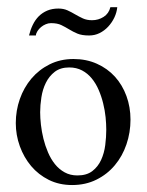

<svg xmlns="http://www.w3.org/2000/svg" viewBox="-20 -515 417 546"><path d="M351.1 -174.8Q351.1 -138.2 339.6 -104.5Q328.1 -70.8 306.6 -45.2Q285.2 -19.5 254.4 -4.2Q223.6 11.2 185.1 11.2Q148.4 11.2 118.9 -3.4Q89.4 -18.1 68.6 -42.7Q47.9 -67.4 36.4 -99.1Q24.9 -130.9 24.9 -165Q24.9 -200.7 36.4 -233.4Q47.9 -266.1 69.3 -291.5Q90.8 -316.9 121.1 -332Q151.4 -347.2 189 -347.2Q225.6 -347.2 255.6 -333.7Q285.6 -320.3 306.9 -296.9Q328.1 -273.4 339.6 -241.9Q351.1 -210.4 351.1 -174.8ZM282.2 -146Q282.2 -162.1 280.3 -181.6Q278.3 -201.2 273.4 -220.9Q268.6 -240.7 260.7 -259Q252.9 -277.3 241.2 -291.7Q229.5 -306.2 213.4 -314.7Q197.3 -323.2 176.8 -323.2Q151.9 -323.2 135.7 -310.8Q119.6 -298.3 110.4 -279.5Q101.1 -260.7 97.7 -238.3Q94.2 -215.8 94.2 -195.8Q94.2 -179.7 96.4 -160.2Q98.6 -140.6 103.5 -120.6Q108.4 -100.6 116.5 -81.8Q124.5 -63 136.2 -48.3Q147.9 -33.7 163.8 -24.9Q179.7 -16.1 200.2 -16.1Q226.6 -16.1 242.7 -28.6Q258.8 -41 267.6 -60.3Q276.4 -79.6 279.3 -102.5Q282.2 -125.5 282.2 -146ZM313.5 -494.6Q312 -479.5 305.2 -465.1Q298.3 -450.7 287.6 -439.2Q276.9 -427.7 263.2 -420.9Q249.5 -414.1 233.4 -414.1Q212.9 -414.1 200.2 -419.4Q187.5 -424.8 176.8 -431.4Q166 -438 154.5 -443.6Q143.1 -449.2 125 -449.2Q117.2 -449.2 109.9 -446Q102.5 -442.9 96.7 -438Q90.8 -433.1 86.7 -426.8Q82.5 -420.4 82 -414.1H62.5Q66.4 -430.2 73.2 -444.3Q80.1 -458.5 90.3 -468.8Q100.6 -479 114.5 -484.9Q128.4 -490.7 146 -490.7Q160.6 -490.7 171.9 -485.6Q183.1 -480.5 193.8 -474.1Q204.6 -467.8 215.8 -462.6Q227.1 -457.5 241.7 -457.5Q259.8 -457.5 274.7 -467Q289.6 -476.6 293.9 -494.6Z"/></svg>

Font: Scheherazade
Style: Regular
Weight: 400
Designer: SIL International
Foundry: SIL International
Version: Version 2.100 (build 932/914)